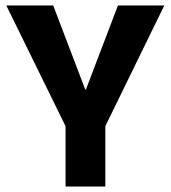

<svg xmlns="http://www.w3.org/2000/svg" viewBox="-20 -680 622 700"><path d="M219 0V-220L3 -660H174L291 -353H293L410 -660H579L364 -220V0Z"/></svg>

Font: Bricolage Grotesque 96pt Bricolage Grotesque 48pt Regular
Style: Bold
Weight: 700
Designer: Mathieu Triay
Foundry: Atelier Triay
Version: Version 1.001; ttfautohint (v1.8.4.7-5d5b);gftools[0.9.33.de